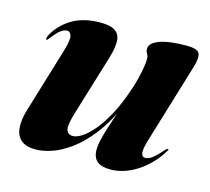

<svg xmlns="http://www.w3.org/2000/svg" viewBox="-75 -540 697 637"><g transform="rotate(15 273.5 -222.0)"><path d="M521 -105.5Q523.5 -105.5 523 -103Q522.5 -100.5 520 -98Q491 -50 445.5 -20.2Q400 9.5 352.5 9.5Q322.5 9.5 307.5 -3.2Q292.5 -16 292.5 -41.5Q292.5 -58 297.8 -79.8Q303 -101.5 310.2 -123.8Q317.5 -146 324 -165.5Q330.5 -185 333 -197L337 -195.5Q310 -137 278.5 -97.5Q247 -58 214.5 -34.5Q182 -11 151.8 -0.8Q121.5 9.5 96 9.5Q64 9.5 47 -4.5Q30 -18.5 27.2 -45.5Q24.5 -72.5 36 -110L102 -328Q115 -370.5 111.2 -384.5Q107.5 -398.5 96.5 -398.5Q86.5 -398.5 74.8 -390Q63 -381.5 46 -359Q42 -354 40.8 -352.8Q39.5 -351.5 37.5 -351.5Q36 -352 35.8 -355.2Q35.5 -358.5 38.5 -365Q58 -403.5 97.5 -428.2Q137 -453 197.5 -453Q232 -453 248 -441.5Q264 -430 264.8 -406.8Q265.5 -383.5 254.5 -347.5L191.5 -141Q178 -97 182.2 -81.2Q186.5 -65.5 205 -65.5Q217 -65.5 234.2 -76.2Q251.5 -87 272 -110.5Q292.5 -134 313 -171.2Q333.5 -208.5 351.5 -261Q360.5 -286.5 365.8 -308.8Q371 -331 373.8 -348.2Q376.5 -365.5 376.5 -375.5Q376.5 -386.5 372 -393Q367.5 -399.5 367.5 -409.5Q367.5 -429 400 -441Q432.5 -453 492.5 -453Q529 -453 536 -439.5Q543 -426 533.5 -393.5L451 -121Q440 -85.5 441.8 -71.5Q443.5 -57.5 455 -57.5Q465.5 -57.5 478.2 -66.5Q491 -75.5 512.5 -100.5Q515.5 -103 517.5 -104.5Q519.5 -106 521 -105.5Z"/></g></svg>

Font: Fraunces 120pt
Style: Bold Italic
Weight: 700
Italic angle: -16°
Version: Version 1.000;[b76b70a41]